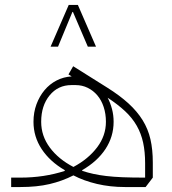

<svg xmlns="http://www.w3.org/2000/svg" viewBox="-20 -754 692 774"><path d="M62 -38Q158 -38 241 -65V-68Q181 -103 148 -153Q115 -203 115 -263Q115 -301 127 -333.5Q139 -366 159.5 -390.5Q180 -415 208 -429.5Q236 -444 269 -446L256 -454L275 -487L412 -401Q463 -369 498 -337Q533 -305 555 -269.5Q577 -234 586.5 -192.5Q596 -151 596 -99V-38L567 0H484Q424 0 371 -12.5Q318 -25 276 -47Q231 -24 180 -12Q129 0 62 0H25V-38ZM276 -81Q336 -113 371.5 -160Q407 -207 407 -263Q407 -295 398 -322.5Q389 -350 372.5 -369.5Q356 -389 333.5 -400Q311 -411 285 -411H268Q214 -411 180 -369.5Q146 -328 146 -263Q146 -206 181 -159Q216 -112 276 -81ZM565 -96Q565 -142 557 -179Q549 -216 531 -247.5Q513 -279 484 -306Q455 -333 414 -360Q425 -339 431.5 -314.5Q438 -290 438 -263Q438 -203 405 -153Q372 -103 311 -68L312 -65Q334 -58 356.5 -53Q379 -48 408 -44.5Q437 -41 474.5 -39.5Q512 -38 565 -38ZM367 -566H334L274 -706H272L214 -566H184L257 -734H294Z"/></svg>

Font: IBM Plex Sans Arabic ExtLt
Style: Regular
Weight: 200
Designer: Mike Abbink, Paul van der Laan, Pieter van Rosmalen, Wael Morcos, Khajak Apelian
Foundry: Bold Monday
Version: Version 1.2